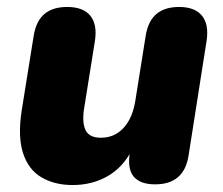

<svg xmlns="http://www.w3.org/2000/svg" viewBox="-20 -521 641 552"><path d="M189 11Q137 11 99.5 -11Q62 -33 46.5 -80Q31 -127 42 -201L77 -419Q84 -461 108 -481Q132 -501 173 -501Q219 -501 239.5 -476Q260 -451 253 -404L221 -204Q216 -165 227 -145Q238 -125 270 -125Q309 -125 335 -153Q361 -181 369 -231L399 -419Q406 -461 430 -481Q454 -501 495 -501Q540 -501 560.5 -476Q581 -451 574 -404L522 -73Q509 9 426 9Q384 9 365 -12.5Q346 -34 353 -81L361 -135L360 -91Q333 -39 288.5 -14Q244 11 189 11Z"/></svg>

Font: Nunito ExtraLight Black
Style: Italic
Weight: 900
Italic angle: -9°
Version: Version 3.602